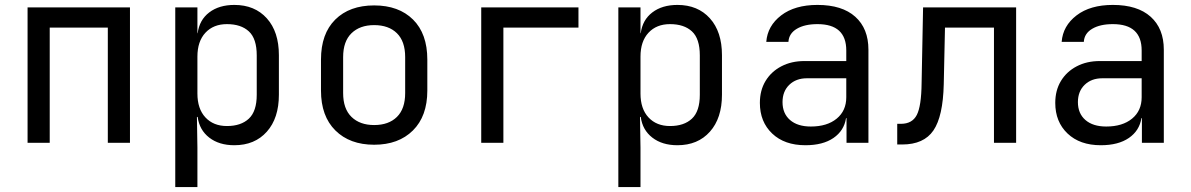

<svg xmlns="http://www.w3.org/2000/svg" viewBox="-20 -580 4840 780"><path d="M92 0V-550H508V0H418V-468H182V0Z M692 180V-550H782V-445H783Q790 -499 830 -529.5Q870 -560 932 -560Q1015 -560 1064 -505.5Q1113 -451 1113 -356V-195Q1113 -100 1064 -45Q1015 10 932 10Q870 10 830 -21Q790 -52 783 -105H780L782 20V180ZM902 -68Q959 -68 991 -98Q1023 -128 1023 -195V-355Q1023 -423 991 -452.5Q959 -482 902 -482Q847 -482 814.5 -447Q782 -412 782 -350V-200Q782 -138 814.5 -103Q847 -68 902 -68Z M1500 8Q1401 8 1342.5 -50Q1284 -108 1284 -212V-338Q1284 -443 1342 -500.5Q1400 -558 1500 -558Q1600 -558 1658 -500.5Q1716 -443 1716 -338V-212Q1716 -108 1657.5 -50Q1599 8 1500 8ZM1500 -72Q1559 -72 1592.5 -105Q1626 -138 1626 -202V-348Q1626 -412 1592.5 -445Q1559 -478 1500 -478Q1442 -478 1408 -445Q1374 -412 1374 -348V-202Q1374 -138 1408 -105Q1442 -72 1500 -72Z M1935 0V-550H2330V-468H2025V0Z M2492 180V-550H2582V-445H2583Q2590 -499 2630 -529.5Q2670 -560 2732 -560Q2815 -560 2864 -505.5Q2913 -451 2913 -356V-195Q2913 -100 2864 -45Q2815 10 2732 10Q2670 10 2630 -21Q2590 -52 2583 -105H2580L2582 20V180ZM2702 -68Q2759 -68 2791 -98Q2823 -128 2823 -195V-355Q2823 -423 2791 -452.5Q2759 -482 2702 -482Q2647 -482 2614.5 -447Q2582 -412 2582 -350V-200Q2582 -138 2614.5 -103Q2647 -68 2702 -68Z M3252 10Q3167 10 3117 -37.5Q3067 -85 3067 -162Q3067 -213 3090 -251Q3113 -289 3154 -310.5Q3195 -332 3248 -332H3418V-375Q3418 -482 3301 -482Q3249 -482 3217 -463Q3185 -444 3183 -410H3093Q3098 -475 3153.5 -517.5Q3209 -560 3301 -560Q3401 -560 3454.5 -512Q3508 -464 3508 -378V0H3419V-100H3417Q3409 -49 3366 -19.5Q3323 10 3252 10ZM3274 -66Q3340 -66 3379 -98Q3418 -130 3418 -185V-262H3258Q3214 -262 3186.5 -235.5Q3159 -209 3159 -165Q3159 -119 3189.5 -92.5Q3220 -66 3274 -66Z M3625 7V-77H3640Q3686 -77 3704.5 -113Q3723 -149 3724 -242L3730 -550H4108V0H4018V-468H3819L3814 -238Q3811 -107 3772 -50Q3733 7 3645 7Z M4452 10Q4367 10 4317 -37.5Q4267 -85 4267 -162Q4267 -213 4290 -251Q4313 -289 4354 -310.5Q4395 -332 4448 -332H4618V-375Q4618 -482 4501 -482Q4449 -482 4417 -463Q4385 -444 4383 -410H4293Q4298 -475 4353.5 -517.5Q4409 -560 4501 -560Q4601 -560 4654.5 -512Q4708 -464 4708 -378V0H4619V-100H4617Q4609 -49 4566 -19.5Q4523 10 4452 10ZM4474 -66Q4540 -66 4579 -98Q4618 -130 4618 -185V-262H4458Q4414 -262 4386.5 -235.5Q4359 -209 4359 -165Q4359 -119 4389.5 -92.5Q4420 -66 4474 -66Z"/></svg>

Font: JetBrains Mono NL
Style: Regular
Weight: 400
Monospace: yes
Designer: Philipp Nurullin, Konstantin Bulenkov
Foundry: JetBrains
Version: Version 2.305; ttfautohint (v1.8.4.7-5d5b)